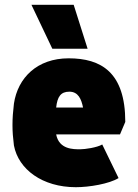

<svg xmlns="http://www.w3.org/2000/svg" viewBox="-20 -770 574 800"><path d="M296 10C352 10 435 -4 474 -28L406 -168C384 -155 334 -148 314 -148C286 -148 226 -147 214 -210H480L502 -262C502 -469 401 -527 266 -527C135 -527 54 -446 38 -338C34 -305 32 -277 32 -249C32 -221 34 -196 38 -164C57 -64 157 10 296 10ZM345 -567 287 -750H111L198 -567ZM214 -322C219 -367 233 -388 269 -388C306 -388 319 -357 326 -322Z"/></svg>

Font: Finlandica Black
Style: Regular
Weight: 900
Designer: Niklas Ekholm, Juho Hiilivirta, Jaakko Suomalainen
Foundry: Helsinki Type Studio
Version: Version 2.000;Glyphs 3.2 (3202)